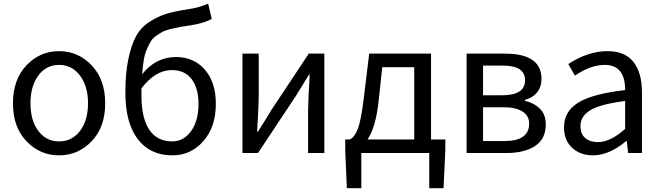

<svg xmlns="http://www.w3.org/2000/svg" viewBox="-20 -836 3607 1049"><path d="M481 -64.5Q407.2 12.7 302.7 12.7Q198.2 12.7 124.5 -64.5Q50.8 -141.6 50.8 -271.5Q50.8 -401.4 124.5 -479Q198.2 -556.6 302.7 -556.6Q407.2 -556.6 481 -479Q554.7 -401.4 554.7 -271.5Q554.7 -141.6 481 -64.5ZM189.5 -120.6Q232.4 -63.5 302.7 -63.5Q373 -63.5 417 -120.6Q460.9 -177.7 460.9 -271.5Q460.9 -365.2 417 -423.3Q373 -481.4 302.7 -481.4Q232.4 -481.4 189.5 -423.3Q146.5 -365.2 146.5 -271.5Q146.5 -177.7 189.5 -120.6Z M920.9 -63.5Q984.4 -63.5 1024.4 -120.1Q1064.5 -176.8 1064.5 -268.6Q1064.5 -354.5 1026.9 -403.8Q989.3 -453.1 918.9 -453.1Q829.1 -453.1 752.9 -353.5V-311.5Q752.9 -191.4 795.4 -127.4Q837.9 -63.5 920.9 -63.5ZM1117.2 -816.4 1136.7 -733.4Q1099.6 -710 1024.4 -698.2Q984.4 -692.4 962.9 -688.5Q941.4 -684.6 911.6 -677.2Q881.8 -669.9 866.7 -661.6Q851.6 -653.3 832 -639.2Q812.5 -625 802.2 -607.4Q792 -589.8 781.2 -564.5Q770.5 -539.1 765.1 -505.9Q759.8 -472.7 756.8 -430.7Q831.1 -524.4 941.4 -524.4Q1039.1 -524.4 1099.1 -455.6Q1159.2 -386.7 1159.2 -268.6Q1159.2 -141.6 1090.8 -64.5Q1022.5 12.7 921.9 12.7Q799.8 12.7 732.4 -76.2Q665 -165 665 -329.1Q665 -437.5 681.6 -515.1Q698.2 -592.8 724.1 -639.6Q750 -686.5 796.9 -716.8Q843.8 -747.1 889.6 -760.7Q935.5 -774.4 1005.9 -785.2Q1071.3 -794.9 1117.2 -816.4Z M1304.7 0V-543H1393.6V-316.4Q1393.6 -283.2 1389.6 -205.6Q1385.7 -127.9 1384.8 -116.2H1388.7Q1431.6 -182.6 1460.9 -232.4L1667 -543H1752V0H1663.1V-226.6Q1663.1 -267.6 1671.9 -427.7H1668Q1616.2 -344.7 1595.7 -310.5L1389.6 0Z M1988.3 -74.2H2243.2V-468.8H2068.4L2048.8 -285.2Q2033.2 -140.6 1988.3 -74.2ZM2335 -74.2H2413.1V-16.6L2403.3 192.4H2325.2V0H1954.1V192.4H1875L1866.2 -16.6V-74.2H1891.6Q1918 -86.9 1935.5 -133.3Q1953.1 -179.7 1967.8 -301.8L1997.1 -543H2335Z M2529.3 0V-543H2738.3Q2938.5 -543 2938.5 -405.3Q2938.5 -361.3 2914.6 -331.5Q2890.6 -301.8 2847.7 -290V-285.2Q2898.4 -273.4 2930.2 -241.7Q2961.9 -210 2961.9 -156.2Q2961.9 -77.1 2903.8 -38.6Q2845.7 0 2746.1 0ZM2619.1 -315.4H2722.7Q2848.6 -315.4 2848.6 -397.5Q2848.6 -477.5 2728.5 -477.5H2619.1ZM2619.1 -65.4H2736.3Q2871.1 -65.4 2871.1 -161.1Q2871.1 -203.1 2835 -226.6Q2798.8 -250 2730.5 -250H2619.1Z M3220.7 12.7Q3150.4 12.7 3106 -28.3Q3061.5 -69.3 3061.5 -140.6Q3061.5 -228.5 3141.1 -276.4Q3220.7 -324.2 3395.5 -343.8Q3395.5 -481.4 3284.2 -481.4Q3207 -481.4 3121.1 -422.9L3085 -486.3Q3193.4 -556.6 3298.8 -556.6Q3394.5 -556.6 3440.9 -497.6Q3487.3 -438.5 3487.3 -334V0H3412.1L3404.3 -65.4H3401.4Q3307.6 12.7 3220.7 12.7ZM3247.1 -59.6Q3314.5 -59.6 3395.5 -131.8V-284.2Q3262.7 -267.6 3207 -234.9Q3151.4 -202.1 3151.4 -147.5Q3151.4 -103.5 3177.7 -81.5Q3204.1 -59.6 3247.1 -59.6Z"/></svg>

Font: Nasu
Style: Regular
Weight: 400
Designer: Ryoko NISHIZUKA (kana &amp; ideographs); Paul D. Hunt (Latin, Greek &amp; Cyrillic); Wenlong ZHANG (bopomofo); Sandoll C
Version: Version 2014.1215